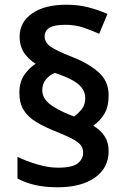

<svg xmlns="http://www.w3.org/2000/svg" viewBox="-20 -785 535 813"><path d="M62 -392Q62 -438 83 -468Q104 -498 131 -515Q99 -535 81 -563Q63 -591 63 -629Q63 -691 116 -728Q169 -765 260 -765Q312 -765 354 -754Q396 -743 435 -726L400 -642Q366 -657 332 -668.5Q298 -680 256 -680Q210 -680 189.5 -667.5Q169 -655 169 -631Q169 -605 195 -587Q221 -569 283 -545Q355 -517 397.5 -479Q440 -441 440 -382Q440 -332 421 -301.5Q402 -271 375 -253Q406 -234 423 -208Q440 -182 440 -145Q440 -74 382 -33Q324 8 224 8Q170 8 129 -1.5Q88 -11 54 -29V-121Q90 -103 137.5 -89Q185 -75 225 -75Q287 -75 309.5 -93.5Q332 -112 332 -137Q332 -155 324 -167.5Q316 -180 292.5 -193.5Q269 -207 222 -226Q171 -246 135 -267.5Q99 -289 80.5 -318.5Q62 -348 62 -392ZM159 -403Q159 -371 188 -346.5Q217 -322 282 -296L294 -292Q311 -304 326 -322.5Q341 -341 341 -369Q341 -390 330 -408Q319 -426 291.5 -442.5Q264 -459 213 -476Q192 -469 175.5 -450Q159 -431 159 -403Z"/></svg>

Font: Noto Sans Javanese SemiBold
Style: Regular
Weight: 600
Version: Version 2.004